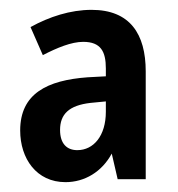

<svg xmlns="http://www.w3.org/2000/svg" viewBox="-20 -742 361 390"><path d="M166 -722C123 -722 80 -708 42 -687L67 -630C96 -645 125 -657 149 -657C185 -657 195 -637 195 -603V-587L158 -585C76 -579 21 -552 21 -477C21 -420 54 -372 113 -372C152 -372 187 -393 207 -430L219 -378H276V-597C276 -673 244 -722 166 -722ZM164 -533 195 -536V-515C195 -466 170 -437 137 -437C116 -437 102 -450 102 -478C102 -510 120 -528 164 -533Z"/></svg>

Font: Noto Sans Gujarati ExtraCondensed SemiBold
Style: Regular
Weight: 600
Width: 2
Designer: Jelle Bosma - Monotype Design Team, Universal Thirst
Foundry: Monotype Imaging Inc.
Version: Version 2.106